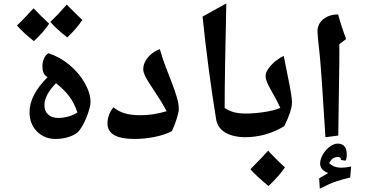

<svg xmlns="http://www.w3.org/2000/svg" viewBox="-20 -800 2152 1133"><path d="M154.3 -138.2Q154.3 -238.3 260.3 -344.2L255.4 -348.1Q230 -365.2 230 -409.2Q230 -433.1 239.7 -454.8Q249.5 -476.6 266.1 -485.8Q332 -464.8 389.2 -417.5Q446.3 -370.1 480.2 -310.1Q514.2 -250 514.2 -196.8Q514.2 -175.3 500.2 -134Q486.3 -92.8 466.8 -58.6Q447.3 -24.4 431.2 -13.2Q408.7 2 376 11Q343.3 20 308.1 20Q241.7 20 198 -24.4Q154.3 -68.8 154.3 -138.2ZM437 -136.2Q419.4 -189.5 389.9 -229.7Q360.4 -270 310.1 -309.1Q242.2 -238.8 242.2 -178.2Q242.2 -144 264.6 -124Q287.1 -104 321.3 -104Q385.7 -104 437 -136.2ZM270 -660.2Q240.2 -614.3 180.2 -557.1Q117.2 -606.9 80.1 -649.9Q106.4 -674.3 132.3 -702.1Q158.2 -730 178.2 -751Q212.9 -713.4 270 -660.2ZM465.8 -682.1Q434.1 -633.8 377 -579.1Q313.5 -628.4 276.9 -670.9Q321.8 -712.9 374 -772.9Q411.6 -733.9 465.8 -682.1Z M772.5 20Q614.3 20 614.3 -71.8Q614.3 -96.7 623.5 -122.1Q632.8 -147.5 649.4 -167Q678.2 -142.6 716.1 -131.3Q753.9 -120.1 809.1 -120.1Q885.7 -120.1 963.4 -144Q933.6 -199.7 900.4 -248.5Q851.1 -321.3 838.1 -347.9Q825.2 -374.5 825.2 -391.1Q825.2 -417 838.6 -440.7Q852.1 -464.4 875.5 -483.2Q898.9 -502 923.3 -509.8Q939 -454.1 958.5 -403.8Q978 -353.5 995.1 -308.8Q1012.2 -264.2 1023.7 -225.8Q1035.2 -187.5 1035.2 -155.8Q1035.2 -139.2 1022 -97.2Q1008.8 -55.2 994.1 -25.9Q952.1 -3.9 892.3 8.1Q832.5 20 772.5 20Z M1315.4 -779.8Q1305.7 -350.1 1305.7 -163.1Q1331.5 -145.5 1361.3 -137.7Q1391.1 -129.9 1434.6 -129.9Q1444.3 -129.9 1444.3 -120.1V0Q1444.3 9.8 1434.6 9.8Q1355 9.8 1309.3 -17.8Q1263.7 -45.4 1255.4 -96.2Q1208 -386.7 1175.3 -702.1Z M1424.3 9.8Q1414.6 9.8 1414.6 0V-120.1Q1414.6 -129.9 1424.3 -129.9Q1481.4 -129.9 1540 -138.9Q1598.6 -147.9 1634.3 -163.1Q1618.7 -197.3 1603 -225.1Q1587.4 -252.9 1575 -275.6Q1562.5 -298.3 1554.9 -316.9Q1547.4 -335.4 1547.4 -351.1Q1547.4 -379.9 1579.6 -414.8Q1611.8 -449.7 1654.3 -470.2L1669.4 -393.6Q1703.1 -234.4 1703.1 -196.8Q1703.1 -147 1657.2 -55.2Q1548.3 9.8 1424.3 9.8ZM1661.6 187.5Q1626 240.2 1564.5 297.9Q1491.2 237.3 1457.5 198.7Q1528.3 127.9 1562.5 88.9Q1603 134.8 1661.6 187.5Z M1982.4 -539.1V-436.5L1976.1 0L1900.4 9.8Q1876 -388.2 1866.7 -475.6Q1853.5 -591.8 1853.5 -613.8Q1853.5 -659.7 1888.4 -687.3Q1923.3 -714.8 1975.1 -714.8Q1995.6 -640.6 2022.5 -569.8ZM1991.2 143.6 1991.7 140.1Q1991.7 126.5 1973.1 126.5Q1940.9 126.5 1922.4 162.6Q1949.2 189.5 1994.6 189.5Q2019.5 189.5 2052.2 182.6L2046.4 247.6Q1995.6 259.3 1958.5 272.2Q1921.4 285.2 1867.2 313.5L1863.3 252.4L1916.5 221.2Q1869.1 203.1 1869.1 164.6Q1869.1 139.2 1885.5 111.1Q1901.9 83 1926.5 65.2Q1951.2 47.4 1972.2 47.4Q2026.4 47.4 2026.4 113.3Q2026.4 132.3 2019.5 148.4Z"/></svg>

Font: Sahl Naskh
Style: Bold
Weight: 700
Designer: Pascal Zoghbi
Version: Version 1.001